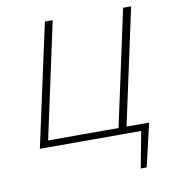

<svg xmlns="http://www.w3.org/2000/svg" viewBox="-92 -739 921 1015"><g transform="rotate(-10 369.0 -231.5)"><path d="M533 0 540 -36H667L641 0ZM581 195 625 -36H667L613 195ZM495 0 637 -658H680L538 0ZM88 0 95 -36H530L523 0ZM74 0 217 -658H259L117 0Z"/></g></svg>

Font: Ysabeau Office ExtraLight
Style: Italic
Weight: 250
Italic angle: -12°
Designer: Christian Thalmann (Catharsis Fonts)
Version: Version 2.001;gftools[0.9.30]; featfreeze: tnum,lnum,ss02